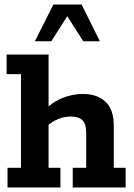

<svg xmlns="http://www.w3.org/2000/svg" viewBox="-20 -822 587 842"><path d="M13 0V-86H72V-497H9V-583H193V-337L170 -335Q209 -374 253.5 -392Q298 -410 343 -410Q406 -410 442.5 -376Q479 -342 479 -271V-86H531V0H299V-86H358V-240Q358 -278 341.5 -294.5Q325 -311 290 -311Q264 -311 236.5 -300.5Q209 -290 181 -265L193 -298V-86H245V0ZM133 -641 214 -802H338L418 -641H345L275 -751L205 -641Z"/></svg>

Font: Rokkitt SemiBold
Style: Bold
Weight: 700
Version: Version 3.103